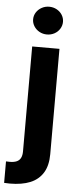

<svg xmlns="http://www.w3.org/2000/svg" viewBox="-90 -779 410 1011"><g transform="rotate(5 114.5 -274.0)"><path d="M201.1 -530.3V26.5Q201.1 86.2 177.7 124.6Q154.2 162.9 110.2 181.1Q66.1 199.2 2 199.2Q-7.3 199.2 -27.7 198.1V84.6Q-18.9 85.2 -7.8 85.2Q15.5 85.2 29.8 78.4Q44 71.7 50.4 58.1Q56.9 44.6 56.9 24.3V-530.3ZM49.3 -673.3Q49.3 -693.3 60.1 -710.2Q71 -727 89.1 -736.8Q107.1 -746.6 128.3 -746.6Q149.9 -746.6 168 -736.8Q186.1 -727 196.6 -710.2Q207.2 -693.3 207.2 -673.3Q207.2 -653.7 196.6 -636.6Q186.1 -619.5 168 -609.7Q149.9 -599.9 128.3 -599.9Q107.1 -599.9 89.1 -609.7Q71 -619.5 60.1 -636.6Q49.3 -653.7 49.3 -673.3Z"/></g></svg>

Font: WEMIX Pretendard Variable
Style: Regular
Weight: 400
Designer: Base glyphs from Inter by Rasmus Andersson; Hangeul glyphs from Noto Sans CJK(Source Han Sans) by Jang Soo-young and Kan
Foundry: Kil Hyung-jin
Version: Version 1.000;Glyphs 3.2 (3208)